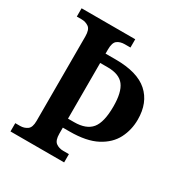

<svg xmlns="http://www.w3.org/2000/svg" viewBox="-167 -839 917 964"><g transform="rotate(30 291.5 -357.0)"><path d="M29 0V-48H57Q80 -48 98 -60.5Q116 -73 116 -111V-601Q116 -641 98 -653.5Q80 -666 57 -666H29V-714H340V-666H307Q281 -666 264 -653.5Q247 -641 247 -601V-577H306Q432 -577 492.5 -523Q553 -469 553 -371Q553 -311 527 -260.5Q501 -210 442.5 -179Q384 -148 286 -148H247V-113Q247 -74 264.5 -61Q282 -48 307 -48H340V0ZM282 -200Q352 -200 383 -237.5Q414 -275 414 -367Q414 -449 386 -486Q358 -523 291 -523H247V-200Z"/></g></svg>

Font: Noto Serif Sinhala SemiCondensed SemiBold
Style: Regular
Weight: 600
Width: 4
Designer: Jelle Bosma - Monotype Design Team
Foundry: Monotype Imaging Inc.
Version: Version 2.007; ttfautohint (v1.8.4.7-5d5b)